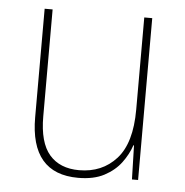

<svg xmlns="http://www.w3.org/2000/svg" viewBox="-44 -571 601 624"><g transform="rotate(5 256.5 -259.0)"><path d="M428 -528V0H408L405 -111H403Q393 -81 372.5 -53.5Q352 -26 318 -8Q284 10 233 10Q77 10 77 -174V-528H103V-179Q103 -94 137 -54.5Q171 -15 234 -15Q309 -15 355.5 -66.5Q402 -118 402 -227V-528Z"/></g></svg>

Font: Noto Sans Khmer UI SemiCondensed Thin
Style: Regular
Weight: 100
Width: 4
Designer: Danh Hong and the Monotype Design Team
Foundry: Monotype Imaging Inc.
Version: Version 2.002; ttfautohint (v1.8.4.7-5d5b)